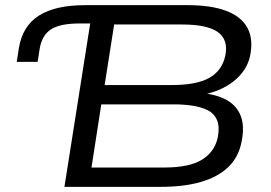

<svg xmlns="http://www.w3.org/2000/svg" viewBox="-20 -725 1053 745"><path d="M230 0 330 -634H290Q214 -634 178.5 -611.5Q143 -589 134 -536L126 -485H45L53 -537Q67 -624 131 -664.5Q195 -705 310 -705H708Q799 -705 857.5 -683Q916 -661 940 -617Q964 -573 950 -506Q937 -450 887 -410Q837 -370 759 -356L761 -364Q819 -359 858.5 -337.5Q898 -316 914 -275.5Q930 -235 917 -173Q905 -114 865 -76Q825 -38 759.5 -19Q694 0 604 0ZM335 -75H617Q715 -75 764 -105.5Q813 -136 825 -192Q833 -233 822 -259Q811 -285 785.5 -297.5Q760 -310 726.5 -315Q693 -320 657 -320H373ZM386 -395H646Q742 -395 791.5 -422.5Q841 -450 854 -508Q867 -570 826 -600Q785 -630 686 -630H423Z"/></svg>

Font: Nunito Sans 10pt Expanded
Style: Italic
Weight: 400
Width: 7
Italic angle: -9°
Designer: Vernon Adams
Foundry: Vernon Adams
Version: Version 3.101;gftools[0.9.27]